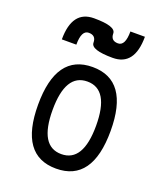

<svg xmlns="http://www.w3.org/2000/svg" viewBox="-143 -877 832 972"><g transform="rotate(20 273.5 -390.5)"><path d="M78.1 -273.4Q78.1 -546.9 273.4 -546.9Q468.8 -546.9 468.8 -273.4Q468.8 0 273.4 0Q78.1 0 78.1 -273.4ZM156.2 -273.4Q156.2 -78.1 273.4 -78.1Q390.6 -78.1 390.6 -273.4Q390.6 -468.8 273.4 -468.8Q156.2 -468.8 156.2 -273.4ZM78.1 -625Q78.1 -781.2 195.3 -781.2Q312.5 -781.2 312.5 -742.2Q312.5 -703.1 351.6 -703.1Q390.6 -703.1 390.6 -781.2H468.8Q468.8 -625 351.6 -625Q234.4 -625 234.4 -664.1Q234.4 -703.1 195.3 -703.1Q156.2 -703.1 156.2 -625Z"/></g></svg>

Font: Luculent
Style: Regular
Weight: 400
Monospace: yes
Designer: Andrew Kensler
Version: Version 1.0.0-845fa02f9341